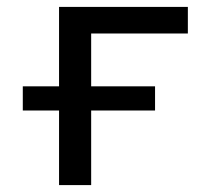

<svg xmlns="http://www.w3.org/2000/svg" viewBox="-20 -536 640 556"><path d="M151 0V-216H46V-286H151V-516H524V-439H244V-286H429V-216H244V0Z"/></svg>

Font: IBM Plex Mono Text
Style: Regular
Weight: 450
Designer: Mike Abbink, Paul van der Laan, Pieter van Rosmalen
Foundry: Bold Monday
Version: Version 2.000